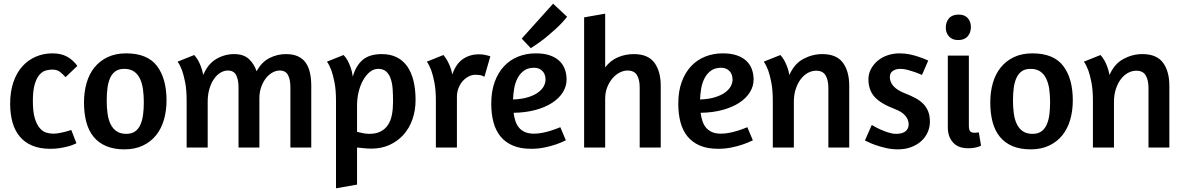

<svg xmlns="http://www.w3.org/2000/svg" viewBox="-20 -799 6415 1040"><path d="M335 -381Q320 -398 304.5 -410Q289 -422 263 -422Q248 -422 229.5 -417.5Q211 -413 195 -395.5Q179 -378 168.5 -344Q158 -310 158 -252Q158 -193 168.5 -158.5Q179 -124 195.5 -105Q212 -86 231 -80.5Q250 -75 268 -75Q282 -75 297 -77.5Q312 -80 326 -83.5Q340 -87 350.5 -90Q361 -93 366 -95L394 -23Q391 -22 380.5 -17Q370 -12 352 -7Q334 -2 309 2.5Q284 7 253 7Q195 7 154 -10.5Q113 -28 86.5 -60Q60 -92 47.5 -137Q35 -182 35 -237Q35 -303 52.5 -354Q70 -405 101 -439.5Q132 -474 174 -492Q216 -510 264 -510Q311 -510 343.5 -492Q376 -474 399 -442Z M882 -255Q882 -199 868 -150.5Q854 -102 825.5 -66.5Q797 -31 754 -10.5Q711 10 654 10Q597 10 555.5 -7.5Q514 -25 487 -58Q460 -91 447.5 -138Q435 -185 435 -244Q435 -301 449 -349.5Q463 -398 491.5 -433.5Q520 -469 563 -489.5Q606 -510 663 -510Q778 -510 830 -442Q882 -374 882 -255ZM558 -254Q558 -217 562.5 -184Q567 -151 579 -126.5Q591 -102 611.5 -88Q632 -74 664 -74Q693 -74 711.5 -87Q730 -100 740.5 -123.5Q751 -147 755 -178Q759 -209 759 -245Q759 -282 754.5 -315Q750 -348 738 -373Q726 -398 705.5 -412Q685 -426 653 -426Q624 -426 605.5 -413Q587 -400 576.5 -376.5Q566 -353 562 -321.5Q558 -290 558 -254Z M1553 0V-326Q1553 -368 1540 -392.5Q1527 -417 1495 -417Q1476 -417 1456.5 -406.5Q1437 -396 1421 -376Q1405 -356 1395 -328Q1385 -300 1385 -266V0H1272V-326Q1272 -368 1259 -392.5Q1246 -417 1214 -417Q1194 -417 1174.5 -405.5Q1155 -394 1139.5 -372Q1124 -350 1114.5 -318.5Q1105 -287 1105 -248V0H991V-252Q991 -312 983 -352.5Q975 -393 966 -418Q955 -447 942 -465L1032 -501Q1042 -490 1052 -474Q1060 -460 1068 -439.5Q1076 -419 1081 -393Q1106 -453 1151.5 -479.5Q1197 -506 1248 -506Q1299 -506 1327.5 -480Q1356 -454 1370 -413Q1397 -463 1439.5 -484.5Q1482 -506 1529 -506Q1568 -506 1594.5 -493.5Q1621 -481 1636.5 -458.5Q1652 -436 1659 -404.5Q1666 -373 1666 -334V0Z M1800 221V-252Q1800 -312 1792 -352.5Q1784 -393 1775 -418Q1764 -447 1751 -465L1841 -501Q1853 -489 1863 -471Q1871 -456 1879 -434.5Q1887 -413 1891 -384Q1908 -444 1945 -475Q1982 -506 2048 -506Q2095 -506 2129.5 -488.5Q2164 -471 2186.5 -438.5Q2209 -406 2220 -360Q2231 -314 2231 -258Q2231 -201 2214 -152.5Q2197 -104 2165.5 -69Q2134 -34 2090 -14Q2046 6 1992 6Q1973 6 1953.5 4Q1934 2 1914 0V201ZM1914 -229V-85Q1924 -82 1944 -78Q1964 -74 1979 -74Q2017 -74 2042 -87Q2067 -100 2082 -123Q2097 -146 2103 -178Q2109 -210 2109 -248Q2109 -283 2107 -315Q2105 -347 2096.5 -372Q2088 -397 2072 -411.5Q2056 -426 2029 -426Q2004 -426 1983 -409Q1962 -392 1946.5 -364Q1931 -336 1922.5 -301Q1914 -266 1914 -229Z M2455 -274V0H2341V-252Q2341 -312 2333 -352.5Q2325 -393 2316 -418Q2305 -447 2292 -465L2382 -501Q2391 -490 2401 -474Q2409 -460 2417 -441Q2425 -422 2430 -396Q2450 -454 2488 -479.5Q2526 -505 2574 -505Q2597 -505 2617 -499.5Q2637 -494 2636 -494L2604 -383Q2605 -383 2592.5 -388.5Q2580 -394 2555 -394Q2537 -394 2519 -385Q2501 -376 2487 -360.5Q2473 -345 2464 -323Q2455 -301 2455 -274Z M2882 -510Q2927 -510 2958.5 -499Q2990 -488 3010 -469Q3030 -450 3039.5 -424Q3049 -398 3049 -368Q3049 -332 3029 -299.5Q3009 -267 2971.5 -242.5Q2934 -218 2881 -203.5Q2828 -189 2762 -188Q2765 -165 2771.5 -144.5Q2778 -124 2790.5 -108.5Q2803 -93 2823 -84Q2843 -75 2873 -75Q2895 -75 2920 -80Q2945 -85 2966 -92Q2991 -100 3015 -110L3045 -39Q3019 -26 2989 -16Q2963 -7 2929 0Q2895 7 2857 7Q2799 7 2758 -10.5Q2717 -28 2691 -60Q2665 -92 2653 -137Q2641 -182 2641 -237Q2641 -304 2659.5 -355Q2678 -406 2710.5 -440.5Q2743 -475 2787 -492.5Q2831 -510 2882 -510ZM2759 -260Q2807 -262 2840.5 -272.5Q2874 -283 2895 -298.5Q2916 -314 2925.5 -332Q2935 -350 2935 -368Q2935 -397 2918 -414.5Q2901 -432 2873 -432Q2840 -432 2818.5 -416.5Q2797 -401 2784 -376.5Q2771 -352 2765.5 -321.5Q2760 -291 2759 -260ZM2806 -590 2976 -779 3052 -708Q3022 -671 2987.5 -640Q2953 -609 2924 -586Q2890 -560 2855 -538Z M3258 -434Q3287 -472 3327.5 -489Q3368 -506 3413 -506Q3490 -506 3524.5 -459.5Q3559 -413 3559 -334V0H3445V-326Q3445 -368 3430 -392.5Q3415 -417 3379 -417Q3358 -417 3336.5 -406Q3315 -395 3297.5 -374.5Q3280 -354 3269 -326Q3258 -298 3258 -264V0H3144V-705L3258 -725Z M3895 -510Q3940 -510 3971.5 -499Q4003 -488 4023 -469Q4043 -450 4052.5 -424Q4062 -398 4062 -368Q4062 -332 4042 -299.5Q4022 -267 3984.5 -242.5Q3947 -218 3894 -203.5Q3841 -189 3775 -188Q3778 -165 3784.5 -144.5Q3791 -124 3803.5 -108.5Q3816 -93 3836 -84Q3856 -75 3886 -75Q3908 -75 3933 -80Q3958 -85 3979 -92Q4004 -100 4028 -110L4058 -39Q4032 -26 4002 -16Q3976 -7 3942 0Q3908 7 3870 7Q3812 7 3771 -10.5Q3730 -28 3704 -60Q3678 -92 3666 -137Q3654 -182 3654 -237Q3654 -304 3672.5 -355Q3691 -406 3723.5 -440.5Q3756 -475 3800 -492.5Q3844 -510 3895 -510ZM3772 -260Q3820 -262 3853.5 -272.5Q3887 -283 3908 -298.5Q3929 -314 3938.5 -332Q3948 -350 3948 -368Q3948 -397 3931 -414.5Q3914 -432 3886 -432Q3853 -432 3831.5 -416.5Q3810 -401 3797 -376.5Q3784 -352 3778.5 -321.5Q3773 -291 3772 -260Z M4467 0V-323Q4467 -365 4452 -390.5Q4437 -416 4401 -416Q4378 -416 4356.5 -404.5Q4335 -393 4318 -371Q4301 -349 4290.5 -317.5Q4280 -286 4280 -247V0H4166V-252Q4166 -312 4158 -352.5Q4150 -393 4141 -418Q4130 -447 4117 -465L4207 -501Q4217 -490 4227 -474Q4235 -460 4243 -439.5Q4251 -419 4256 -393Q4282 -453 4331 -479.5Q4380 -506 4434 -506Q4511 -506 4545.5 -459.5Q4580 -413 4580 -334V0Z M4853 -510Q4882 -510 4910 -504Q4938 -498 4960 -490Q4986 -481 5008 -471L4974 -393Q4954 -402 4934 -409Q4917 -415 4896.5 -420.5Q4876 -426 4856 -426Q4833 -426 4816.5 -415Q4800 -404 4800 -382Q4800 -325 4883 -293Q4914 -281 4939 -267.5Q4964 -254 4981.5 -236Q4999 -218 5008 -194.5Q5017 -171 5017 -139Q5017 -111 5005.5 -84Q4994 -57 4971.5 -36Q4949 -15 4916.5 -2.5Q4884 10 4843 10Q4810 10 4778 2.5Q4746 -5 4720.5 -14Q4695 -23 4680 -31L4665 -38L4702 -122L4715 -115Q4728 -107 4748 -98Q4768 -89 4791 -81.5Q4814 -74 4833 -74Q4868 -74 4885 -88Q4902 -102 4902 -125Q4902 -151 4883.5 -172.5Q4865 -194 4828 -208Q4751 -237 4717.5 -274Q4684 -311 4684 -370Q4684 -398 4697 -423.5Q4710 -449 4732.5 -468.5Q4755 -488 4786 -499Q4817 -510 4853 -510Z M5114 -109V-498H5228V-119Q5228 -96 5235 -88Q5242 -80 5256 -80Q5260 -80 5264.5 -80Q5269 -80 5273 -81Q5277 -81 5282 -82L5294 -10Q5287 -6 5276 -3Q5267 0 5253.5 2Q5240 4 5223 4Q5170 4 5142 -27.5Q5114 -59 5114 -109ZM5239 -652Q5239 -622 5221.5 -602Q5204 -582 5170 -582Q5138 -582 5120.5 -601.5Q5103 -621 5103 -649Q5103 -680 5120.5 -700Q5138 -720 5173 -720Q5205 -720 5222 -701Q5239 -682 5239 -652Z M5791 -255Q5791 -199 5777 -150.5Q5763 -102 5734.5 -66.5Q5706 -31 5663 -10.5Q5620 10 5563 10Q5506 10 5464.5 -7.5Q5423 -25 5396 -58Q5369 -91 5356.5 -138Q5344 -185 5344 -244Q5344 -301 5358 -349.5Q5372 -398 5400.5 -433.5Q5429 -469 5472 -489.5Q5515 -510 5572 -510Q5687 -510 5739 -442Q5791 -374 5791 -255ZM5467 -254Q5467 -217 5471.5 -184Q5476 -151 5488 -126.5Q5500 -102 5520.5 -88Q5541 -74 5573 -74Q5602 -74 5620.5 -87Q5639 -100 5649.5 -123.5Q5660 -147 5664 -178Q5668 -209 5668 -245Q5668 -282 5663.5 -315Q5659 -348 5647 -373Q5635 -398 5614.5 -412Q5594 -426 5562 -426Q5533 -426 5514.5 -413Q5496 -400 5485.5 -376.5Q5475 -353 5471 -321.5Q5467 -290 5467 -254Z M6201 0V-323Q6201 -365 6186 -390.5Q6171 -416 6135 -416Q6112 -416 6090.5 -404.5Q6069 -393 6052 -371Q6035 -349 6024.5 -317.5Q6014 -286 6014 -247V0H5900V-252Q5900 -312 5892 -352.5Q5884 -393 5875 -418Q5864 -447 5851 -465L5941 -501Q5951 -490 5961 -474Q5969 -460 5977 -439.5Q5985 -419 5990 -393Q6016 -453 6065 -479.5Q6114 -506 6168 -506Q6245 -506 6279.5 -459.5Q6314 -413 6314 -334V0Z"/></svg>

Font: Amaranth
Style: Regular
Weight: 400
Designer: Gesine Todt
Foundry: Gesine Todt
Version: Version 1.001